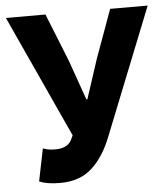

<svg xmlns="http://www.w3.org/2000/svg" viewBox="-50 -697 659 754"><g transform="rotate(-5 280.0 -320.0)"><path d="M158 12Q129 12 109 8.5Q89 5 75 -1L101 -129Q110 -126 120 -123.5Q130 -121 150 -121Q196 -121 213 -151L222 -170L1 -652H157L233 -462L288 -306H292L343 -462L412 -652H560L359 -148Q329 -73 281.5 -30.5Q234 12 158 12Z"/></g></svg>

Font: Giro Regular
Style: Bold
Weight: 700
Designer: Paul D. Hunt
Foundry: Adobe Systems Incorporated
Version: Version 1.000;PS 1.0;hotconv 1.0.88;makeotf.lib2.5.647800